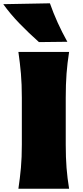

<svg xmlns="http://www.w3.org/2000/svg" viewBox="-61 -1152 506 1172"><path d="M51.3 0Q61 -65.4 66.7 -127.7Q72.3 -189.9 72.3 -269.5V-555.2Q72.3 -638.2 66.7 -702.6Q61 -767.1 51.3 -835H360.8Q350.1 -767.1 345.2 -702.6Q340.3 -638.2 340.3 -555.2V-269.5Q340.3 -189.9 345.2 -127.7Q350.1 -65.4 360.8 0ZM176.8 -895Q114.7 -950.2 58.6 -1008.1Q2.4 -1065.9 -41 -1126.5L243.7 -1131.8Q284.7 -1014.6 350.1 -897Z"/></svg>

Font: Pinar-DS1-FD Black
Style: Regular
Weight: 900
Designer: Amin Abedi
Version: Version 2.000